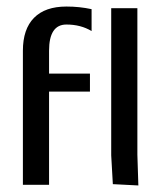

<svg xmlns="http://www.w3.org/2000/svg" viewBox="-20 -565 490 587"><path d="M260 -470Q227 -490 183 -490Q130 -490 130 -410V-340H255V-285H130V0H50V-410Q50 -476 84 -510.5Q118 -545 183 -545Q223 -545 260 -537ZM320 -540H400V-92L403 2L325 -2L320 -90Z"/></svg>

Font: Glametrix
Style: Bold
Weight: 700
Designer: gluk
Foundry: gluk
Version: Version 0.40